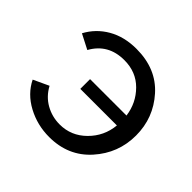

<svg xmlns="http://www.w3.org/2000/svg" viewBox="-137 -679 835 835"><g transform="rotate(45 280.5 -261.0)"><path d="M262 9Q189 9 126.5 -24.5Q64 -58 35 -117L106 -150Q129 -107 169 -84.5Q209 -62 256 -62Q326 -62 377 -112.5Q428 -163 435 -235H210V-295H434Q425 -363 377.5 -411Q330 -459 257 -459Q158 -459 112 -376L44 -411Q74 -467 129.5 -499Q185 -531 260 -531Q382 -531 453.5 -451Q525 -371 525 -263Q525 -154 452 -72.5Q379 9 262 9Z"/></g></svg>

Font: Raleway-v4020 Medium
Style: Regular
Weight: 500
Designer: Matt McInerney, Pablo Impallari, Rodrigo Fuenzalida
Foundry: Matt McInerney, Pablo Impallari, Rodrigo Fuenzalida
Version: Version 4.020;PS 004.020;hotconv 1.0.88;makeotf.lib2.5.64775